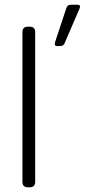

<svg xmlns="http://www.w3.org/2000/svg" viewBox="-20 -793 384 813"><path d="M212 -606Q212 -611 213 -614L261 -759Q264 -767 268.5 -770Q273 -773 283 -773H307Q319 -773 319 -765L317 -757L253 -609Q250 -603 245.5 -600.5Q241 -598 233 -598H221Q212 -598 212 -606ZM75 -23V-657Q75 -680 98 -680H106Q129 -680 129 -657V-23Q129 0 106 0H98Q75 0 75 -23Z"/></svg>

Font: Mitr ExtraLight
Style: Regular
Weight: 275
Designer: Thanarat Vachiruckul
Foundry: Cadson Demak Co.,Ltd.
Version: Version 1.001